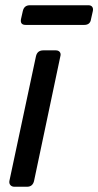

<svg xmlns="http://www.w3.org/2000/svg" viewBox="-20 -712 375 732"><path d="M35 0Q25 0 19.5 -6.5Q14 -13 16 -23L117 -497Q122 -520 145 -520H193Q203 -520 208 -513.5Q213 -507 210 -497L110 -23Q105 0 83 0ZM78 -617Q56 -617 60 -639L67 -670Q72 -692 94 -692H317Q327 -692 331.5 -686Q336 -680 334 -670L327 -639Q324 -617 301 -617Z"/></svg>

Font: Lubike
Style: Italic
Weight: 400
Italic angle: -12°
Foundry: Honoka55
Version: Version 1.000;July 22, 2022;FontCreator 14.0.0.2862 64-bit